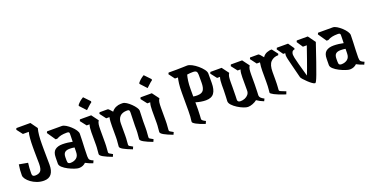

<svg xmlns="http://www.w3.org/2000/svg" viewBox="-31 -1372 3939 2050"><g transform="rotate(-20 1938.5 -347.0)"><path d="M222 -10Q181 -10 144 -23.5Q107 -37 78.5 -58Q50 -79 33.5 -102Q17 -125 17 -144Q17 -176 19 -204Q21 -232 27 -266L126 -248Q122 -220 120 -192Q118 -164 118 -129Q118 -110 125.5 -102Q133 -94 151 -94Q192 -94 212.5 -115Q233 -136 233 -201Q233 -226 232 -256Q231 -286 231 -336V-389Q231 -437 234.5 -483Q238 -529 246 -556H179L128 -622L135 -639H294L350 -561Q332 -497 332 -384V-342Q332 -280 333 -235Q334 -190 334 -152Q334 -10 222 -10Z M778 -5Q754 -13 734 -21.5Q714 -30 696 -40Q682 -26 662.5 -17.5Q643 -9 618 -9Q601 -9 568.5 -20Q536 -31 502 -48.5Q468 -66 444.5 -87.5Q421 -109 421 -130Q421 -156 421.5 -176.5Q422 -197 422 -201Q422 -260 452.5 -284.5Q483 -309 538 -309Q566 -309 598 -305Q630 -301 650 -296Q651 -324 651.5 -349.5Q652 -375 652 -388Q652 -399 646 -404Q640 -409 624 -409Q585 -409 558 -403Q531 -397 507 -383H488L423 -478L431 -494H598Q618 -494 643.5 -478.5Q669 -463 694 -440Q719 -417 735 -393Q751 -369 751 -351Q751 -318 749 -273Q747 -228 745 -181.5Q743 -135 743 -97Q743 -67 753 -55.5Q763 -44 791 -33ZM520 -130Q520 -105 529 -98.5Q538 -92 551 -92Q592 -92 619.5 -113.5Q647 -135 647 -181Q647 -190 647.5 -203Q648 -216 648 -232Q637 -235 621 -236Q605 -237 592 -237Q556 -237 538 -221Q520 -205 520 -165Z M909 -561 843 -632V-642Q870 -678 916 -705L982 -636L981 -624Q961 -610 943.5 -593Q926 -576 909 -561ZM998 2Q934 -22 899.5 -41.5Q865 -61 865 -77Q865 -91 868.5 -120.5Q872 -150 872 -178V-321Q872 -347 874.5 -369.5Q877 -392 883 -409H850L797 -477L804 -494H932L990 -416Q978 -400 974.5 -376Q971 -352 971 -315V-167Q971 -131 968 -103.5Q965 -76 965 -62Q965 -52 972.5 -46.5Q980 -41 1010 -25Z M1227 0Q1163 -24 1128.5 -43.5Q1094 -63 1094 -79Q1094 -93 1097.5 -122.5Q1101 -152 1101 -180V-308Q1101 -328 1102.5 -358Q1104 -388 1109 -409H1072L1020 -478L1027 -494H1121Q1125 -494 1138.5 -480.5Q1152 -467 1166 -450Q1185 -476 1213.5 -488.5Q1242 -501 1269 -501H1290Q1310 -501 1334.5 -485Q1359 -469 1382.5 -446Q1406 -423 1421 -400.5Q1436 -378 1436 -364Q1436 -339 1434 -302Q1432 -265 1432 -242V-169Q1432 -133 1429 -105.5Q1426 -78 1426 -64Q1426 -54 1433.5 -48.5Q1441 -43 1471 -27L1459 0Q1395 -24 1360.5 -43.5Q1326 -63 1326 -79Q1326 -93 1329.5 -122.5Q1333 -152 1333 -180V-232Q1333 -264 1335 -305Q1337 -346 1337 -377Q1337 -397 1332 -404Q1327 -411 1310 -411Q1254 -411 1227 -382.5Q1200 -354 1200 -304V-169Q1200 -133 1197 -105.5Q1194 -78 1194 -64Q1194 -54 1201.5 -48.5Q1209 -43 1239 -27Z M1598 -561 1532 -632V-642Q1559 -678 1605 -705L1671 -636L1670 -624Q1650 -610 1632.5 -593Q1615 -576 1598 -561ZM1687 2Q1623 -22 1588.5 -41.5Q1554 -61 1554 -77Q1554 -91 1557.5 -120.5Q1561 -150 1561 -178V-321Q1561 -347 1563.5 -369.5Q1566 -392 1572 -409H1539L1486 -477L1493 -494H1621L1679 -416Q1667 -400 1663.5 -376Q1660 -352 1660 -315V-167Q1660 -131 1657 -103.5Q1654 -76 1654 -62Q1654 -52 1661.5 -46.5Q1669 -41 1699 -25Z M2050 11Q1984 -11 1950 -30Q1916 -49 1916 -61Q1916 -72 1918 -84Q1920 -96 1922 -119Q1924 -142 1924 -185V-385Q1924 -451 1929.5 -492.5Q1935 -534 1941 -557H1907L1857 -624L1865 -640H1955Q1994 -640 2027 -641.5Q2060 -643 2076 -643Q2099 -643 2130 -626.5Q2161 -610 2190.5 -585Q2220 -560 2240 -533.5Q2260 -507 2260 -486V-380Q2260 -302 2232 -263.5Q2204 -225 2140 -225Q2113 -225 2083 -230Q2053 -235 2025 -244V-163Q2025 -120 2022.5 -94.5Q2020 -69 2020 -55Q2020 -38 2063 -18ZM2110 -557Q2095 -557 2078.5 -556Q2062 -555 2044 -552Q2036 -525 2030.5 -485Q2025 -445 2025 -392V-310Q2044 -306 2069 -306Q2121 -306 2140 -333Q2159 -360 2159 -418V-507Q2159 -534 2149 -545.5Q2139 -557 2110 -557Z M2719 -3Q2696 -12 2677 -22Q2658 -32 2641 -44Q2620 -27 2591 -16Q2562 -5 2537 -5Q2519 -5 2488 -17Q2457 -29 2425 -49Q2393 -69 2371 -92.5Q2349 -116 2349 -138Q2349 -153 2351.5 -186.5Q2354 -220 2354 -263V-321Q2354 -347 2356.5 -369.5Q2359 -392 2365 -409H2332L2279 -477L2286 -494H2414L2472 -416Q2460 -400 2456.5 -376Q2453 -352 2453 -315V-256Q2453 -190 2451.5 -160Q2450 -130 2450 -118Q2450 -90 2484 -90Q2509 -90 2532.5 -99.5Q2556 -109 2571.5 -127.5Q2587 -146 2587 -172V-321Q2587 -347 2589.5 -369.5Q2592 -392 2598 -409H2565L2512 -477L2519 -494H2647L2705 -416Q2693 -400 2689.5 -376Q2686 -352 2686 -315V-208Q2686 -153 2684 -125Q2682 -97 2682 -84Q2682 -68 2693.5 -55.5Q2705 -43 2732 -29Z M2966 9Q2880 -19 2842 -39.5Q2804 -60 2804 -69Q2804 -80 2807.5 -107Q2811 -134 2811 -191V-315Q2811 -335 2813 -362.5Q2815 -390 2819 -409H2782L2730 -478L2737 -494H2831Q2836 -494 2850.5 -479Q2865 -464 2879 -445Q2898 -474 2928.5 -485.5Q2959 -497 2984 -495L3034 -429L3028 -414Q2975 -414 2942.5 -380.5Q2910 -347 2910 -266V-177Q2910 -127 2907.5 -99.5Q2905 -72 2905 -63Q2905 -57 2909 -52.5Q2913 -48 2928.5 -42Q2944 -36 2978 -22Z M3297 2Q3286 2 3265.5 -12.5Q3245 -27 3223 -48Q3201 -69 3184.5 -87.5Q3168 -106 3166 -115Q3144 -204 3130 -257.5Q3116 -311 3109.5 -340.5Q3103 -370 3103 -386Q3103 -398 3106 -409H3083L3034 -478L3042 -494H3169L3215 -427V-414Q3193 -410 3185 -397Q3177 -384 3177 -364Q3177 -353 3182 -328.5Q3187 -304 3201 -251.5Q3215 -199 3242 -105Q3256 -141 3270 -178.5Q3284 -216 3303 -270.5Q3322 -325 3351 -409H3307L3261 -478L3268 -494H3393L3454 -410Q3412 -285 3384 -204.5Q3356 -124 3339 -79Q3322 -34 3312.5 -16Q3303 2 3297 2Z M3857 -5Q3833 -13 3813 -21.5Q3793 -30 3775 -40Q3761 -26 3741.5 -17.5Q3722 -9 3697 -9Q3680 -9 3647.5 -20Q3615 -31 3581 -48.5Q3547 -66 3523.5 -87.5Q3500 -109 3500 -130Q3500 -156 3500.5 -176.5Q3501 -197 3501 -201Q3501 -260 3531.5 -284.5Q3562 -309 3617 -309Q3645 -309 3677 -305Q3709 -301 3729 -296Q3730 -324 3730.5 -349.5Q3731 -375 3731 -388Q3731 -399 3725 -404Q3719 -409 3703 -409Q3664 -409 3637 -403Q3610 -397 3586 -383H3567L3502 -478L3510 -494H3677Q3697 -494 3722.5 -478.5Q3748 -463 3773 -440Q3798 -417 3814 -393Q3830 -369 3830 -351Q3830 -318 3828 -273Q3826 -228 3824 -181.5Q3822 -135 3822 -97Q3822 -67 3832 -55.5Q3842 -44 3870 -33ZM3599 -130Q3599 -105 3608 -98.5Q3617 -92 3630 -92Q3671 -92 3698.5 -113.5Q3726 -135 3726 -181Q3726 -190 3726.5 -203Q3727 -216 3727 -232Q3716 -235 3700 -236Q3684 -237 3671 -237Q3635 -237 3617 -221Q3599 -205 3599 -165Z"/></g></svg>

Font: Jaini Purva
Style: Regular
Weight: 400
Designer: Maithili Shingre, Girish Dalvi (Devanagari), Taresh Vohra (Latin)
Foundry: Ek Type
Version: Version 2.000; ttfautohint (v1.8.4.7-5d5b)